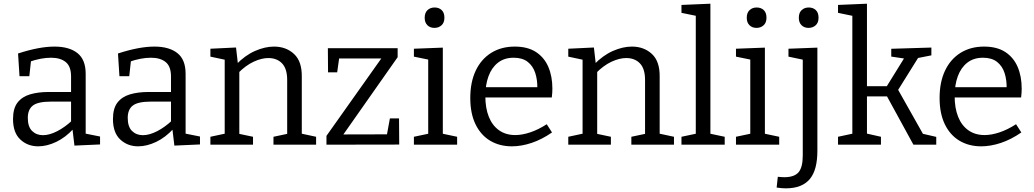

<svg xmlns="http://www.w3.org/2000/svg" viewBox="-20 -792 5662 1051"><path d="M449 -45.2 436 -63 527.7 -44.7V-1.3L387.5 5L376 -91L383 -88Q339.3 -39.8 288.1 -15.4Q237 9 189 9Q131.3 9 91.3 -28.3Q51.3 -65.5 51.3 -140.5Q51.3 -198.7 76 -230.6Q100.8 -262.5 144.6 -275.5Q188.5 -288.5 246.5 -288.5H377.5L369 -278.5V-373.8Q369 -428.5 339.8 -452.3Q310.5 -476 259.5 -476Q232.5 -476 202.4 -470.4Q172.2 -464.8 138.2 -452.8L150.5 -466L140.5 -374.8H86.8L78.8 -499.2Q136.3 -518 186 -527.5Q235.7 -537 278.5 -537Q358.5 -537 403.7 -501.5Q449 -466 449 -388ZM132.2 -146.7Q132.2 -98.2 155.7 -75.1Q179.2 -52 215.2 -52Q250.5 -52 292.9 -73.7Q335.3 -95.5 374.8 -132.5L369 -111V-245L377.5 -235.8H259Q188.2 -235.8 160.2 -214.4Q132.2 -193 132.2 -146.7Z M996 -45.2 983 -63 1074.7 -44.7V-1.3L934.5 5L923 -91L930 -88Q886.3 -39.8 835.1 -15.4Q784 9 736 9Q678.3 9 638.3 -28.3Q598.3 -65.5 598.3 -140.5Q598.3 -198.7 623 -230.6Q647.8 -262.5 691.6 -275.5Q735.5 -288.5 793.5 -288.5H924.5L916 -278.5V-373.8Q916 -428.5 886.8 -452.3Q857.5 -476 806.5 -476Q779.5 -476 749.4 -470.4Q719.2 -464.8 685.2 -452.8L697.5 -466L687.5 -374.8H633.8L625.8 -499.2Q683.3 -518 733 -527.5Q782.7 -537 825.5 -537Q905.5 -537 950.7 -501.5Q996 -466 996 -388ZM679.2 -146.7Q679.2 -98.2 702.7 -75.1Q726.2 -52 762.2 -52Q797.5 -52 839.9 -73.7Q882.3 -95.5 921.8 -132.5L916 -111V-245L924.5 -235.8H806Q735.2 -235.8 707.2 -214.4Q679.2 -193 679.2 -146.7Z M1131.7 0V-43.3L1222 -62.7L1210 -48.3V-478L1222 -462.7L1131.7 -482V-525.3L1272 -532L1283.3 -433.7L1272.3 -438.3Q1321.7 -489.3 1376.2 -513.2Q1430.7 -537 1479.7 -537Q1546.3 -537 1589.8 -496.3Q1633.3 -455.7 1632 -371.3V-48.3L1622 -62.3L1710.3 -43.3V0H1477V-43.3L1563.7 -61.7L1552 -47V-354Q1552 -416 1523.8 -445.2Q1495.7 -474.3 1448.7 -474.3Q1412 -474.3 1368.5 -454.2Q1325 -434 1283.3 -391.7L1290 -407.7V-47L1280 -61.3L1365 -43.3V0Z M2164.3 -144 2165.3 -0.7 1767 0V-48.3L2079.3 -489L2090.7 -472H1815L1839 -491.3L1825.7 -396H1775.7L1774.7 -528H2156.7V-479L1844 -33.7L1839.7 -56L2117 -56.7L2094 -33L2114.3 -144Z M2404 -51.3 2395.3 -61.7 2482.3 -43.3V0H2245.7V-43.3L2332.7 -61.7L2324 -51.3V-473L2332 -464.3L2245.7 -482V-525.3L2404 -531.3ZM2358 -639.3Q2334.3 -639.3 2319.5 -654Q2304.7 -668.7 2304.7 -694.7Q2304.7 -722.3 2320.2 -736.7Q2335.7 -751 2359 -751Q2382.7 -751 2397.7 -736.8Q2412.7 -722.7 2412.7 -695Q2412.7 -667.7 2396.8 -653.5Q2381 -639.3 2358 -639.3Z M2782 9Q2715 9 2663.6 -21.4Q2612.3 -51.8 2583.3 -111Q2554.3 -170.3 2554.3 -255.5Q2554.3 -342.2 2584 -405.2Q2613.8 -468.2 2668.8 -502.6Q2723.8 -537 2797.7 -537Q2868.2 -537 2913.7 -507.4Q2959.2 -477.7 2981.5 -425.9Q3003.7 -374 3003.7 -307.2Q3003.7 -296.3 3003 -285Q3002.2 -273.8 3000.5 -258.3H2615V-314.7H2930.3L2921.3 -308.7Q2922.3 -354.2 2910 -392.3Q2897.8 -430.3 2868.9 -453.1Q2840 -476 2791.8 -476Q2740.7 -476 2706.1 -449Q2671.5 -422 2654.1 -374.8Q2636.7 -327.5 2636.7 -265.7Q2636.7 -200.5 2655.7 -152.9Q2674.7 -105.2 2711.6 -79Q2748.5 -52.7 2800.7 -52.7Q2838.5 -52.7 2882.5 -67.5Q2926.5 -82.2 2972.8 -112L3001.7 -67Q2946.2 -28.5 2890.2 -9.8Q2834.2 9 2782 9Z M3090.7 0V-43.3L3181 -62.7L3169 -48.3V-478L3181 -462.7L3090.7 -482V-525.3L3231 -532L3242.3 -433.7L3231.3 -438.3Q3280.7 -489.3 3335.2 -513.2Q3389.7 -537 3438.7 -537Q3505.3 -537 3548.8 -496.3Q3592.3 -455.7 3591 -371.3V-48.3L3581 -62.3L3669.3 -43.3V0H3436V-43.3L3522.7 -61.7L3511 -47V-354Q3511 -416 3482.8 -445.2Q3454.7 -474.3 3407.7 -474.3Q3371 -474.3 3327.5 -454.2Q3284 -434 3242.3 -391.7L3249 -407.7V-47L3239 -61.3L3324 -43.3V0Z M3868.7 -51.3 3860 -61.7 3947 -43.3V0H3710.3V-43.3L3797.3 -61.7L3788.7 -51.3V-713L3796.7 -704L3710.3 -721.7V-765L3868.7 -771.7Z M4167 -51.3 4158.3 -61.7 4245.3 -43.3V0H4008.7V-43.3L4095.7 -61.7L4087 -51.3V-473L4095 -464.3L4008.7 -482V-525.3L4167 -531.3ZM4121 -639.3Q4097.3 -639.3 4082.5 -654Q4067.7 -668.7 4067.7 -694.7Q4067.7 -722.3 4083.2 -736.7Q4098.7 -751 4122 -751Q4145.7 -751 4160.7 -736.8Q4175.7 -722.7 4175.7 -695Q4175.7 -667.7 4159.8 -653.5Q4144 -639.3 4121 -639.3Z M4280.7 239Q4269.3 239 4257.2 237.8Q4245 236.7 4231.3 234.7L4237.7 175.7Q4247.7 176.7 4256.7 177.3Q4265.7 178 4273.3 178Q4328 178 4351.2 151Q4374.3 124 4374.3 59V-475.7L4384.7 -463.3L4296 -482V-525.3L4454.3 -531.3V33.3Q4454.3 84.3 4444.5 122.7Q4434.7 161 4414 186.7Q4393.3 212.3 4360.2 225.7Q4327 239 4280.7 239ZM4406 -639.3Q4382.3 -639.3 4367.5 -654Q4352.7 -668.7 4352.7 -694.7Q4352.7 -722.3 4368.2 -736.7Q4383.7 -751 4407 -751Q4430.7 -751 4445.7 -736.8Q4460.7 -722.7 4460.7 -695Q4460.7 -667.7 4444.8 -653.5Q4429 -639.3 4406 -639.3Z M4567.3 0V-43.3L4657.7 -62.7L4645.7 -45.7V-715.7L4654.3 -703.7L4567.3 -721.7V-765L4725.7 -771.7V-306.7L4710.7 -320.3H4848.7L4827.7 -309.3L4934 -481L4940.7 -470L4858.7 -482.3V-525L5078.3 -531.7V-489L4988.7 -471.3L5012.3 -485.7L4889.7 -289.3L4889 -313.3L5038 -49L5022.7 -61.7L5105 -42.7V0H4980L4831.3 -272L4846.7 -264.3H4710.7L4725.7 -272.7V-45.7L4715 -63L4802.3 -43.3V0Z M5351 9Q5284 9 5232.6 -21.4Q5181.3 -51.8 5152.3 -111Q5123.3 -170.3 5123.3 -255.5Q5123.3 -342.2 5153 -405.2Q5182.8 -468.2 5237.8 -502.6Q5292.8 -537 5366.7 -537Q5437.2 -537 5482.7 -507.4Q5528.2 -477.7 5550.5 -425.9Q5572.7 -374 5572.7 -307.2Q5572.7 -296.3 5572 -285Q5571.2 -273.8 5569.5 -258.3H5184V-314.7H5499.3L5490.3 -308.7Q5491.3 -354.2 5479 -392.3Q5466.8 -430.3 5437.9 -453.1Q5409 -476 5360.8 -476Q5309.7 -476 5275.1 -449Q5240.5 -422 5223.1 -374.8Q5205.7 -327.5 5205.7 -265.7Q5205.7 -200.5 5224.7 -152.9Q5243.7 -105.2 5280.6 -79Q5317.5 -52.7 5369.7 -52.7Q5407.5 -52.7 5451.5 -67.5Q5495.5 -82.2 5541.8 -112L5570.7 -67Q5515.2 -28.5 5459.2 -9.8Q5403.2 9 5351 9Z"/></svg>

Font: Bitter Thin
Style: Regular
Weight: 100
Designer: Sol Matas, and Bitter project Authors
Foundry: Sol Matas
Version: Version 2.002